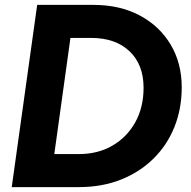

<svg xmlns="http://www.w3.org/2000/svg" viewBox="-20 -765 782 785"><path d="M28 0 132 -745H362Q470 -745 551 -702Q632 -659 677.5 -583Q723 -507 723 -408Q723 -320 693 -245.5Q663 -171 607 -116Q551 -61 474 -30.5Q397 0 302 0ZM202 -135H302Q380 -135 439.5 -169.5Q499 -204 533 -265Q567 -326 567 -406Q567 -501 509.5 -555.5Q452 -610 352 -610H268Z"/></svg>

Font: Plus Jakarta Sans ExtraBold
Style: Italic
Weight: 800
Italic angle: -8°
Designer: Gumpita Rahayu
Foundry: Tokotype
Version: Version 2.071; ttfautohint (v1.8.4.7-5d5b);gftools[0.9.29]